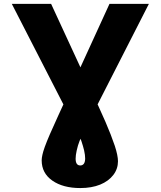

<svg xmlns="http://www.w3.org/2000/svg" viewBox="-20 -747 823 983"><path d="M374 -77.1 40.5 -727.1H241.7L440.9 -295.9Q483.4 -206.5 520 -123Q549.3 -55.2 567.9 0Q584 49.8 584 78.6Q584 117.7 560.1 148.9Q535.6 180.7 492.7 198.2Q449.2 215.8 391.1 215.8Q302.7 215.8 248 177.7Q193.4 139.6 193.4 73.7Q193.4 62 197.3 44.9Q199.7 32.2 209.5 4.4Q219.7 -23.4 234.9 -58.6Q247.1 -85.9 278.3 -155.3Q286.1 -172.4 296.1 -194.1Q306.2 -215.8 320.3 -246.3Q334.5 -276.9 343.3 -296.4L540.5 -727.1H742.2L410.6 -77.1Q397.9 -51.8 387.2 -24.9Q378.4 -2.9 372.6 23.9Q367.2 47.9 367.2 65.4Q367.2 82.5 373 91.3Q378.9 100.1 391.1 100.1Q402.8 100.1 409.7 90.8Q416 81.1 416 64.5Q416 46.9 410.6 22.9Q405.8 2.4 396.5 -25.4Q389.2 -47.4 374 -77.1Z"/></svg>

Font: My Font
Style: Regular
Weight: 500
Designer: Rasmus Andersson
Foundry: rsms
Version: Version 0.001